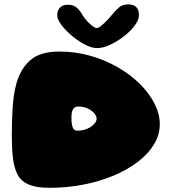

<svg xmlns="http://www.w3.org/2000/svg" viewBox="-20 -856 789 894"><path d="M211 18.5Q151 18.5 115.8 4.2Q80.5 -10 63.5 -40Q46.5 -70 40.5 -118Q37.5 -141.5 36.2 -169Q35 -196.5 35 -228.5Q35 -298 39 -357.5Q43 -417 55.5 -464Q75 -535.5 121 -575.8Q167 -616 256 -616Q332 -616 401.8 -596Q471.5 -576 530.2 -541.8Q589 -507.5 632.5 -464Q676 -420.5 700 -372.5Q724 -324.5 724 -277.5Q724 -227.5 696.5 -182.8Q669 -138 620 -101Q571 -64 506.2 -37.2Q441.5 -10.5 366.2 4Q291 18.5 211 18.5ZM339 -247.5Q356 -247.5 370.2 -251.2Q384.5 -255 395.5 -261Q406.5 -267 414.2 -274.5Q422 -282 426 -289.2Q430 -296.5 430 -302.5Q430 -309.5 426.2 -317.5Q422.5 -325.5 415 -333Q407.5 -340.5 397 -346.5Q386.5 -352.5 373.5 -356.2Q360.5 -360 345 -360Q334 -360 327.2 -355.2Q320.5 -350.5 316.5 -340Q314.5 -334 313.5 -326.2Q312.5 -318.5 312.5 -308.5Q312.5 -298 313.2 -289Q314 -280 315.5 -273Q321 -247.5 339 -247.5ZM432 -632Q408 -632 376.2 -648.2Q344.5 -664.5 315 -689.2Q285.5 -714 266 -739.8Q246.5 -765.5 246.5 -785Q246.5 -808.5 259.8 -821.2Q273 -834 294.5 -834Q322 -834 337 -820.8Q352 -807.5 364 -786.5Q371.5 -773.5 384.2 -759.2Q397 -745 410 -735.2Q423 -725.5 430.5 -725.5Q438.5 -725.5 451.8 -736.2Q465 -747 479 -761.8Q493 -776.5 503 -789Q519 -808.5 535 -822Q551 -835.5 577 -835.5Q627 -835.5 627 -785Q627 -763.5 607.2 -737Q587.5 -710.5 556.8 -686.8Q526 -663 492.5 -647.5Q459 -632 432 -632Z"/></svg>

Font: Gluten Black
Style: Regular
Weight: 900
Designer: Tyler Finck
Foundry: Etcetera Type Company
Version: Version 1.300